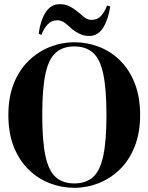

<svg xmlns="http://www.w3.org/2000/svg" viewBox="-20 -880 710 918"><path d="M335 18Q274 18 217.5 -4Q161 -26 116.5 -69.5Q72 -113 46 -178Q20 -243 20 -330Q20 -416 46 -481Q72 -546 117 -589.5Q162 -633 218.5 -655.5Q275 -678 335 -678Q396 -678 452.5 -656.5Q509 -635 553.5 -591.5Q598 -548 624 -482.5Q650 -417 650 -330Q650 -245 624 -179.5Q598 -114 553.5 -70.5Q509 -27 452.5 -4.5Q396 18 335 18ZM335 -3Q390 -3 424 -32.5Q458 -62 473.5 -133.5Q489 -205 489 -330Q489 -456 473.5 -527.5Q458 -599 424 -628.5Q390 -658 335 -658Q281 -658 247 -628.5Q213 -599 197.5 -527.5Q182 -456 182 -330Q182 -205 197.5 -133.5Q213 -62 247 -32.5Q281 -3 335 -3ZM165 -719Q173 -781 198 -820.5Q223 -860 266 -860Q291 -860 310 -851Q329 -842 345 -829Q362 -816 379 -800.5Q396 -785 418 -785Q446 -785 463.5 -804.5Q481 -824 492 -854L507 -849Q498 -788 473.5 -748Q449 -708 406 -708Q383 -708 363.5 -717Q344 -726 328 -738Q312 -753 293.5 -768Q275 -783 254 -783Q226 -783 207.5 -763Q189 -743 178 -713Z"/></svg>

Font: DeepMind Serif Display
Style: Regular
Weight: 400
Designer: Frank Grießhammer / Modifications: Colophon Foundry
Foundry: Colophon Foundry
Version: Version 5.003; ttfautohint (v1.8.2)